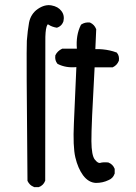

<svg xmlns="http://www.w3.org/2000/svg" viewBox="-20 -724 540 761"><path d="M114.3 17.1Q97.2 10.3 89.4 -6.3L88.9 -7.3V-8.8Q84 -522.5 86.4 -562.5Q87.9 -582.5 90.1 -600.6Q92.3 -618.7 95.2 -634.8Q98.6 -651.9 107.4 -665.5Q116.2 -679.2 129.9 -688.5Q157.7 -707.5 184.1 -702.6Q210.4 -697.8 223.1 -680.7Q236.8 -663.6 231.4 -639.2L231 -638.7Q229 -632.8 225.6 -628.2Q222.2 -623.5 217.5 -620.1Q212.9 -616.7 207 -614.7L205.6 -614.3H204.1Q185.1 -617.7 172.9 -626Q172.4 -626.5 171.9 -626.7Q171.4 -627 170.9 -627Q170.4 -627 169.7 -627.2Q168.9 -627.4 167.5 -625.2Q166 -623 164.6 -618.2Q159.2 -600.6 159.7 -559.1Q160.2 -516.6 159.2 -8.8V-7.8L158.7 -6.8Q155.3 2 149.4 7.8Q143.6 13.7 134.8 17.1L133.8 17.6H132.8H116.2H115.2ZM360.4 1Q331.1 0 309.1 -29.3Q288.6 -57.6 278.6 -100.3Q268.6 -143.1 272.9 -235.4Q277.3 -324.2 282.7 -458Q241.2 -454.1 209.5 -470.2L208 -470.7L207.5 -471.7Q196.8 -484.4 199.2 -503.4V-504.4L199.7 -505.4Q203.6 -513.7 210.2 -520Q216.8 -526.4 226.1 -530.8L227.1 -531.2H228.5H284.7Q280.3 -584.5 300.3 -624.5L301.3 -626L302.2 -627Q309.6 -631.8 317.9 -633.8Q326.2 -635.7 335.4 -634.8H336.4L337.4 -634.3Q354 -626.5 360.8 -609.4L361.3 -608.4V-606.9L357.9 -529.3Q373 -529.8 387.5 -528.3Q401.9 -526.9 415.3 -523.9Q428.7 -521 441.4 -516.1L442.9 -515.6L443.8 -514.2Q453.6 -502.9 451.2 -483.9V-482.9L450.7 -482.4Q443.8 -465.3 427.2 -457.5L426.3 -457H424.8H355Q341.8 -222.7 342.3 -164.6Q342.8 -107.4 356 -91.3Q362.8 -83 367.7 -80.3Q372.6 -77.6 376 -78.1Q388.2 -82 408.7 -80.1H409.7L410.2 -79.6Q427.2 -72.8 434.1 -55.7L434.6 -54.7V-53.7V-37.1V-36.1L434.1 -35.2Q427.7 -17.1 410.6 -10.3Q387.7 1 360.4 1Z"/></svg>

Font: NaikaiFont
Style: SemiBold
Weight: 600
Version: Version 1.89